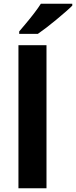

<svg xmlns="http://www.w3.org/2000/svg" viewBox="-20 -1000 404 1020"><path d="M227 0H78V-760H227ZM364 -970Q350 -956 327 -936Q304 -916 277.5 -894Q251 -872 225.5 -852.5Q200 -833 181 -820H82V-833Q98 -852 119.5 -877.5Q141 -903 162 -930.5Q183 -958 197 -980H364Z"/></svg>

Font: Noto Sans Ol Chiki
Style: Regular
Weight: 400
Designer: Monotype Design Team, Lewis McGuffie
Foundry: Monotype Imaging Inc.
Version: Version 2.003